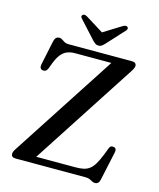

<svg xmlns="http://www.w3.org/2000/svg" viewBox="-130 -975 895 1083"><g transform="rotate(15 317.0 -433.5)"><path d="M567 -648.5 157 -17 101 -39.5H401.5Q427.5 -39.5 447.2 -43.8Q467 -48 482.5 -60Q498 -72 511 -94Q524 -116 538 -151L553.5 -191.5Q557 -201.5 563.8 -204.8Q570.5 -208 579.5 -206Q589 -204.5 592.2 -197.5Q595.5 -190.5 593.5 -180L557 -10.5Q554 3.5 547.2 10.5Q540.5 17.5 528.5 17.5Q519.5 17.5 512 13.2Q504.5 9 495 4.5Q485.5 0 470 0H61Q48 0 41.8 -5.5Q35.5 -11 35.5 -20Q35.5 -26.5 38.2 -33.8Q41 -41 47 -50L459 -684L473 -660.5H231.5Q206.5 -660.5 186.8 -652.8Q167 -645 151.8 -626.8Q136.5 -608.5 123.5 -576L109 -537.5Q104 -526.5 96.5 -522.5Q89 -518.5 80.5 -520Q71 -521.5 66.5 -529Q62 -536.5 64.5 -549.5L94.5 -692.5Q98 -708 105.2 -715Q112.5 -722 124.5 -722Q133.5 -722 141.2 -716.5Q149 -711 158.8 -705.5Q168.5 -700 183 -700H553.5Q566.5 -700 573 -694.2Q579.5 -688.5 579.5 -679.5Q579.5 -673.5 576.2 -665.8Q573 -658 567 -648.5ZM367.5 -801 243.5 -878Q227 -888 217.5 -880.5Q213 -877.5 212.5 -871.5Q212 -865.5 219 -858.5L312 -756.5Q321.5 -747 329.2 -741.5Q337 -736 348 -736Q359 -736 366.5 -741.5Q374 -747 383 -756.5L476.5 -858.5Q483 -865.5 482.8 -871.5Q482.5 -877.5 478.5 -880.5Q468.5 -888 452 -878L328 -801Z"/></g></svg>

Font: Fraunces 20pt
Style: Regular
Weight: 400
Version: Version 1.000;[b76b70a41]